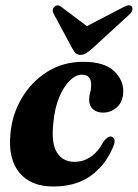

<svg xmlns="http://www.w3.org/2000/svg" viewBox="-20 -686 514 716"><path d="M285 -407.5Q263 -407.5 240.5 -385.8Q218 -364 201 -323.8Q184 -283.5 179 -228Q170.5 -153.5 192 -118Q213.5 -82.5 258.5 -82.5Q290 -82.5 317.5 -100.5Q345 -118.5 366.5 -158.5Q381.5 -177.5 393 -177Q401.5 -176.5 406 -167Q410.5 -157.5 402 -138.5Q374 -70.5 318.5 -30.5Q263 9.5 178.5 9.5Q95 9.5 52.2 -42.2Q9.5 -94 19 -188Q25.5 -259.5 61.2 -320.2Q97 -381 156 -418.2Q215 -455.5 291 -455.5Q369.5 -455.5 405.8 -420.5Q442 -385.5 439.5 -340.5Q437.5 -304 415 -285Q392.5 -266 364.5 -266Q341 -266 326.5 -279Q312 -292 312.5 -314.5Q313 -331 316.5 -341.8Q320 -352.5 320 -370Q320 -407.5 285 -407.5ZM324.5 -505.5Q312 -495 302.2 -488.2Q292.5 -481.5 280.5 -481.5Q268.5 -481.5 262 -487.8Q255.5 -494 249.5 -505.5L180.5 -634Q171.5 -651.5 184 -661.5Q196 -671.5 210.5 -659L304 -588.5L439.5 -659Q463 -672 471.5 -661.5Q475 -657 473.5 -648.8Q472 -640.5 462.5 -632Z"/></svg>

Font: Fraunces 144pt Soft
Style: Bold Italic
Weight: 700
Italic angle: -16°
Version: Version 1.000;[b76b70a41]